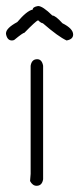

<svg xmlns="http://www.w3.org/2000/svg" viewBox="-47 -635 261 631"><path d="M75.2 -440.4Q90.8 -440.4 94.7 -418.9V-45.9Q91.3 -24.4 73.2 -24.4Q60.1 -24.4 51.8 -40L53.7 -63.5V-418.9Q57.1 -440.4 75.2 -440.4ZM78.1 -615.2Q93.3 -615.2 125 -584Q135.3 -584 158.2 -558.6Q193.4 -541 193.4 -521.5Q193.4 -505.9 171.9 -502Q145 -514.2 93.8 -558.6Q88.4 -558.6 78.1 -568.4Q70.3 -565.4 33.2 -527.3Q28.3 -527.3 0 -503.9Q-3.4 -502 -7.8 -502Q-23.4 -502 -27.3 -523.4V-525.4Q-27.3 -542.5 9.8 -562.5Q41 -599.6 60.5 -603.5Q60.5 -612.3 78.1 -615.2Z"/></svg>

Font: CEF Fonts CJK
Style: Regular
Weight: 400
Designer: PartyBoss (派对大魔王)
Version: Release 2.25